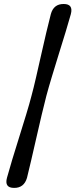

<svg xmlns="http://www.w3.org/2000/svg" viewBox="-20 -792 377 961"><path d="M137.5 -312Q148 -350.5 160.5 -405Q173 -459.5 186.2 -518.2Q199.5 -577 212 -630.5Q224.5 -684 234.5 -721.5Q248.5 -772.5 299 -772Q348 -772 334.5 -721Q325 -686 308.8 -633.2Q292.5 -580.5 274.2 -521.2Q256 -462 239.2 -406.8Q222.5 -351.5 212 -312Q201.5 -272 188.5 -216.8Q175.5 -161.5 162 -102.2Q148.5 -43 136.2 10Q124 63 115 98.5Q100 149 50.5 148.5Q1 148.5 15 97.5Q25 60.5 41.2 7Q57.5 -46.5 76 -105.5Q94.5 -164.5 111 -218.8Q127.5 -273 137.5 -312Z"/></svg>

Font: Fraunces 9pt S050
Style: Bold Italic
Weight: 700
Italic angle: -16°
Version: Version 1.000; ttfautohint (v1.8.3)